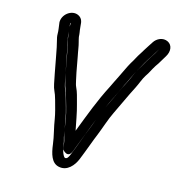

<svg xmlns="http://www.w3.org/2000/svg" viewBox="-109 -793 860 928"><g transform="rotate(15 321.0 -329.0)"><path d="M467 -412C471 -421 475 -430 480 -439C489 -456 507 -498 517 -514C533 -539 534 -546 552 -574L563 -591C572 -604 582 -623 591 -636C582 -619 572 -604 563 -590L553 -574C537 -549 534 -539 519 -517C505 -496 497 -469 484 -445C457 -393 439 -351 412 -296C429 -336 450 -374 467 -412ZM149 -593 150 -579C151 -572 152 -564 155 -555C160 -538 165 -502 169 -484L183 -408C186 -394 190 -379 193 -364C199 -336 205 -331 212 -306C219 -281 236 -226 241 -196C247 -159 251 -121 262 -88C265 -77 264 -58 268 -47C268 -47 299 -7 316 -53C327 -82 372 -198 383 -227C375 -204 368 -185 362 -171C348 -138 339 -109 325 -74L310 -36C303 -18 297 -8 286 -10C284 -10 269 -24 263 -72C262 -81 261 -85 259 -92C253 -110 253 -126 248 -150C239 -191 240 -204 228 -245C222 -267 209 -316 199 -336C196 -343 190 -369 183 -408L168 -483C161 -522 156 -549 152 -564C146 -585 150 -588 147 -605C148 -599 149 -595 149 -593ZM143 -647C146 -646 144 -631 144 -628C143 -633 143 -641 142 -646C142 -647 142 -646 143 -647ZM91 -640V-636C94 -611 97 -598 97 -580C97 -569 99 -558 103 -544C106 -533 112 -507 119 -467L133 -392C141 -352 145 -326 153 -310C158 -300 163 -286 168 -268C177 -236 186 -204 190 -179C195 -143 209 -95 213 -60C219 -11 231 31 268 39C312 49 343 11 357 -24L372 -62C386 -97 395 -125 409 -158C423 -192 440 -246 457 -280C484 -335 501 -375 528 -427C539 -448 548 -476 560 -494C576 -517 577 -525 594 -552L605 -568C614 -582 621 -595 631 -611C649 -640 644 -670 621 -682C594 -696 564 -680 551 -659C542 -646 530 -626 522 -614L511 -596C493 -569 491 -560 475 -535C464 -517 446 -476 436 -457C425 -437 418 -419 407 -398C365 -317 338 -243 302 -150C293 -193 287 -234 275 -276C265 -312 262 -330 250 -355C243 -369 238 -405 233 -424L219 -500C217 -512 214 -524 212 -538C209 -559 203 -575 200 -592L199 -605C198 -610 198 -617 196 -626C192 -651 197 -674 177 -689C143 -714 93 -682 91 -640Z"/></g></svg>

Font: AppleStorm
Style: CBoIta
Weight: 400
Foundry: Cannot Into Space Fonts
Version: Version 1.01